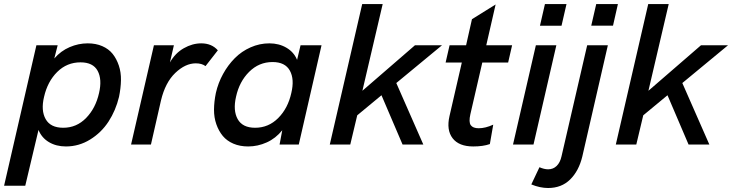

<svg xmlns="http://www.w3.org/2000/svg" viewBox="-46 -710 3596 943"><path d="M-25.9 202.1 132.8 -487.8H237.3L220.7 -422.9Q252.9 -460 296.1 -478.5Q339.4 -497.1 384.8 -497.1Q424.8 -497.1 456.3 -483.4Q487.8 -469.7 507.1 -445.6Q526.4 -421.4 537.6 -388.2Q548.8 -355 548.1 -316.2Q547.4 -277.3 538.6 -234.4Q522.5 -167.5 487.1 -113Q451.7 -58.6 396.7 -24.7Q341.8 9.3 277.8 9.3Q230 9.3 194.3 -12Q158.7 -33.2 143.1 -71.8L78.1 202.1ZM264.6 -82.5Q330.1 -82.5 377 -130.6Q423.8 -178.7 440.4 -252.9Q456.1 -320.3 433.6 -362.1Q411.1 -403.8 349.6 -403.8Q282.7 -403.8 235.1 -356.7Q187.5 -309.6 170.4 -234.4Q154.3 -167.5 178.2 -125Q202.1 -82.5 264.6 -82.5Z M597.7 0 710 -487.8H808.1L788.6 -403.3Q814.5 -449.2 856.7 -473.1Q898.9 -497.1 942.4 -497.1Q993.7 -497.1 1023.9 -462.9L963.4 -385.3Q945.3 -398.9 915.5 -398.9Q864.3 -398.9 814.9 -351.8Q765.6 -304.7 744.6 -216.3L695.3 0Z M1172.9 9.3Q1132.3 9.3 1100.3 -4.4Q1068.4 -18.1 1048.3 -42.2Q1028.3 -66.4 1016.6 -99.6Q1004.9 -132.8 1005.1 -171.6Q1005.4 -210.4 1014.2 -253.4Q1025.4 -302.7 1049.6 -346.7Q1073.7 -390.6 1107.2 -424.3Q1140.6 -458 1184.8 -477.5Q1229 -497.1 1276.9 -497.1Q1324.2 -497.1 1360.8 -475.6Q1397.5 -454.1 1413.1 -416L1430.2 -487.8H1533.2L1421.4 0H1327.1L1340.3 -70.3Q1308.1 -30.3 1263.9 -10.5Q1219.7 9.3 1172.9 9.3ZM1207 -82.5Q1272.9 -82.5 1320.6 -130.4Q1368.2 -178.2 1384.8 -253.4Q1400.9 -320.8 1377.7 -363Q1354.5 -405.3 1292.5 -405.3Q1226.1 -405.3 1177.7 -357.2Q1129.4 -309.1 1113.3 -234.9Q1097.7 -167.5 1121.3 -125Q1145 -82.5 1207 -82.5Z M2125 -487.8 1900.4 -302.2 2033.2 0H1931.2L1827.6 -242.2L1708.5 -143.6L1674.3 0H1573.7L1732.9 -689.9H1833.5L1733.9 -264.2L1992.2 -487.8Z M2278.3 9.3Q2208 9.3 2177 -31Q2146 -71.3 2161.6 -139.6L2222.2 -402.8H2142.6L2162.1 -487.8H2243.2L2272 -615.7L2388.2 -688L2342.3 -487.8H2469.2L2449.7 -402.8H2322.8L2264.2 -148.9Q2255.4 -110.4 2266.1 -95.2Q2276.9 -80.1 2305.2 -80.1Q2337.9 -80.1 2376.5 -97.7L2359.9 -2.4Q2326.7 9.3 2278.3 9.3Z M2606 -583.5 2630.4 -689.9H2736.3L2711.9 -583.5ZM2473.6 0 2585.9 -487.8H2686.5L2574.2 0Z M2857.9 -584 2882.3 -689.9H2988.8L2964.8 -584ZM2646 213.4Q2606.4 213.4 2563.5 195.8L2603.5 111.3Q2627 121.6 2646 121.6Q2670.9 121.6 2688 105Q2705.1 88.4 2711.9 57.6L2837.9 -487.8H2939.5L2814 58.6Q2796.9 129.4 2754.4 171.4Q2711.9 213.4 2646 213.4Z M3529.8 -487.8 3305.2 -302.2 3438 0H3335.9L3232.4 -242.2L3113.3 -143.6L3079.1 0H2978.5L3137.7 -689.9H3238.3L3138.7 -264.2L3397 -487.8Z"/></svg>

Font: HK Grotesk SmBold Legacy Italic
Style: Regular
Weight: 600
Italic angle: -13°
Designer: Alfredo Marco Pradil
Foundry: Hanken Design Co.
Version: Version 2.022;PS 002.022;hotconv 1.0.88;makeotf.lib2.5.64775